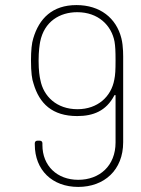

<svg xmlns="http://www.w3.org/2000/svg" viewBox="-20 -728 556 756"><path d="M458 -577C438 -657 374 -708 281 -708C186 -708 134 -655 111 -577C105 -559 102 -528 102 -490C102 -443 106 -415 112 -399C135 -320 186 -271 284 -271C347 -271 398 -291 430 -352C432 -355 435 -355 435 -351V-167C435 -75 372 -20 288 -20C205 -20 147 -75 147 -157V-164C147 -170 143 -174 137 -174H127C121 -174 117 -170 117 -164V-159C117 -58 186 8 288 8C390 8 465 -58 465 -168V-488C465 -506 466 -545 458 -577ZM285 -298C203 -298 151 -349 139 -413C136 -425 132 -450 132 -489C132 -528 136 -551 138 -563C154 -644 216 -680 284 -680C367 -680 419 -628 431 -564C434 -546 435 -527 435 -490C435 -452 434 -433 430 -414C418 -348 365 -298 285 -298Z"/></svg>

Font: Barlow Thin
Style: Regular
Weight: 250
Designer: Jeremy Tribby
Foundry: Tribby Type
Version: Version 1.422;hotconv 1.0.109;makeotfexe 2.5.65596